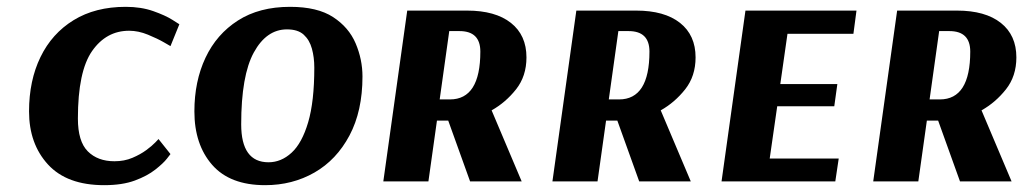

<svg xmlns="http://www.w3.org/2000/svg" viewBox="-20 -531 3005 562"><path d="M479 -396Q479 -396 460 -407Q441 -418 413 -429.5Q385 -441 358 -441Q291 -441 249.5 -381.5Q208 -322 208 -184Q208 -117 237 -88Q266 -59 315 -59Q344 -59 367.5 -69Q391 -79 408 -91.5Q425 -104 434.5 -114Q444 -124 444 -124L479 -80Q479 -80 468.5 -66.5Q458 -53 434.5 -34.5Q411 -16 374.5 -2.5Q338 11 285 11Q176 11 120.5 -49.5Q65 -110 65 -205Q65 -295 98.5 -364Q132 -433 195.5 -472Q259 -511 348 -511Q393 -511 428.5 -498.5Q464 -486 484.5 -473Q505 -460 505 -460Z M1041 -307Q1041 -206 1003 -134.5Q965 -63 900.5 -26Q836 11 756 11Q653 11 601 -48.5Q549 -108 549 -205Q549 -293 581.5 -362Q614 -431 676.5 -471Q739 -511 829 -511Q909 -511 955 -481Q1001 -451 1021 -404Q1041 -357 1041 -307ZM900 -333Q900 -363 893 -388.5Q886 -414 869 -429.5Q852 -445 820 -445Q760 -445 723 -377.5Q686 -310 686 -167Q686 -56 766 -56Q803 -56 833.5 -84Q864 -112 882 -173Q900 -234 900 -333Z M1172 -500H1347Q1430 -500 1475.5 -464Q1521 -428 1521 -363Q1521 -308 1490.5 -269.5Q1460 -231 1419 -208L1507 0H1356L1292 -178H1259L1234 0H1102ZM1295 -440 1267 -240H1297Q1386 -240 1386 -380Q1386 -440 1325 -440Z M1667 -500H1842Q1925 -500 1970.5 -464Q2016 -428 2016 -363Q2016 -308 1985.5 -269.5Q1955 -231 1914 -208L2002 0H1851L1787 -178H1754L1729 0H1597ZM1790 -440 1762 -240H1792Q1881 -240 1881 -380Q1881 -440 1820 -440Z M2425 0H2092L2162 -500H2487L2478 -432H2285L2264 -285H2431L2422 -220H2255L2233 -67H2435Z M2606 -500H2781Q2864 -500 2909.5 -464Q2955 -428 2955 -363Q2955 -308 2924.5 -269.5Q2894 -231 2853 -208L2941 0H2790L2726 -178H2693L2668 0H2536ZM2729 -440 2701 -240H2731Q2820 -240 2820 -380Q2820 -440 2759 -440Z"/></svg>

Font: Arsenal SC
Style: Bold Italic
Weight: 700
Italic angle: -9.10001°
Designer: Andrij Shevchenko
Foundry: Stairsfor
Version: Version 2.001; ttfautohint (v1.8.4.7-5d5b)